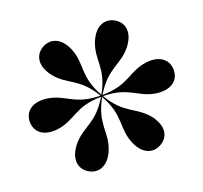

<svg xmlns="http://www.w3.org/2000/svg" viewBox="-69 -833 767 725"><g transform="rotate(10 315.0 -471.0)"><path d="M378 -253C378 -259 378 -264 377 -271C366.5 -345 319 -360 317.5 -467C409.5 -412.5 399 -363.5 458 -318C463.5 -313.5 468 -311 473 -308C511.5 -286 547 -294.5 565.5 -326.5C584.5 -358.5 574 -394 535.5 -416C530.5 -419 526 -422 519.5 -424.5C450 -452 413 -419 320 -471C413 -523 450 -489 519.5 -517.5C526 -520 530.5 -523 535.5 -526C574 -548 584.5 -583.5 565.5 -615.5C547 -647 511.5 -656 473 -634C468 -631 463.5 -628.5 458 -624C399 -578 409.5 -529 317.5 -475C319 -581.5 366.5 -596.5 377 -670.5C378 -677.5 378 -683 378 -689C378 -733 352.5 -760 315.5 -760C278.5 -760 253 -733 253 -689C253 -683 253 -677.5 254 -670.5C264 -596.5 312 -581.5 313 -475C221.5 -529 232 -578 173 -624C167.5 -628.5 162.5 -631 157.5 -634C119.5 -656 84 -647 65 -615.5C46.5 -583.5 57 -548 95 -526C100 -523 105 -520 111.5 -517.5C180.5 -489 218 -523 310.5 -471C218 -419 180.5 -452.5 111.5 -424.5C105 -422 100 -419 95 -416C57 -394 46.5 -358.5 65 -326.5C84 -294.5 119.5 -286 157.5 -308C162.5 -311 167.5 -313.5 173 -318C232 -363.5 221.5 -412.5 313 -467C312 -360 264 -345 254 -271C253 -264 253 -259 253 -253C253 -209 278.5 -182 315.5 -182C352.5 -182 378 -209 378 -253Z"/></g></svg>

Font: Bodoni* 36pt Medium
Style: Regular
Weight: 500
Version: Version 2.3